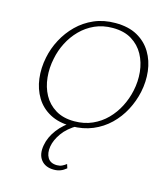

<svg xmlns="http://www.w3.org/2000/svg" viewBox="-135 -769 1010 1162"><g transform="rotate(15 369.5 -188.0)"><path d="M347 7Q267 7 211.5 -23Q156 -53 124.5 -105Q93 -157 85 -221.5Q77 -286 91 -354Q103 -414 132.5 -469.5Q162 -525 206.5 -569Q251 -613 310.5 -639Q370 -665 444 -665Q526 -665 581.5 -634Q637 -603 668.5 -550.5Q700 -498 707.5 -433.5Q715 -369 701 -303Q688 -242 658.5 -186Q629 -130 584 -86.5Q539 -43 479.5 -18Q420 7 347 7ZM355 -26Q417 -26 467.5 -48.5Q518 -71 556 -109.5Q594 -148 619 -197Q644 -246 655 -298Q668 -358 662 -417Q656 -476 629.5 -524.5Q603 -573 555 -602.5Q507 -632 436 -632Q374 -632 324 -609.5Q274 -587 236 -548.5Q198 -510 173 -461Q148 -412 138 -360Q125 -300 131 -240.5Q137 -181 163 -133Q189 -85 237 -55.5Q285 -26 355 -26ZM312 289Q258 289 231 254.5Q204 220 215 161Q224 110 260 62Q296 14 358 -24L383 -4Q324 30 293 73.5Q262 117 255 159Q248 202 265 230Q282 258 323 258Q341 258 354.5 251.5Q368 245 381 235L389 260Q371 275 352.5 282Q334 289 312 289Z"/></g></svg>

Font: Ysabeau Office ExtraLight
Style: Italic
Weight: 250
Italic angle: -12°
Designer: Christian Thalmann (Catharsis Fonts)
Version: Version 2.001;gftools[0.9.30]; featfreeze: tnum,lnum,ss02